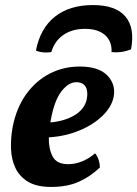

<svg xmlns="http://www.w3.org/2000/svg" viewBox="-20 -730 543 759"><path d="M182 9Q125 9 91 -11.5Q57 -32 41 -66Q25 -100 23.5 -142Q22 -184 30 -228Q45 -304 83.5 -357.5Q122 -411 176.5 -439Q231 -467 295 -467Q371 -467 405 -431Q439 -395 429 -346Q421 -307 385 -272Q349 -237 293.5 -214Q238 -191 173 -187Q172 -142 188 -111.5Q204 -81 249 -81Q278 -81 305.5 -92.5Q333 -104 356 -124Q374 -101 375 -68Q336 -31 290.5 -11Q245 9 182 9ZM181 -257Q180 -251 179 -246Q236 -251 275.5 -275Q315 -299 323 -338Q329 -369 318.5 -387Q308 -405 281 -405Q251 -405 223 -369Q195 -333 181 -257ZM347 -710Q437 -710 475.5 -665Q514 -620 498 -535Q461 -520 421 -524Q423 -567 395 -591.5Q367 -616 316 -616Q265 -616 230 -591.5Q195 -567 183 -524Q147 -519 122 -530Q139 -618 197 -664Q255 -710 347 -710Z"/></svg>

Font: Vollkorn
Style: Bold Italic
Weight: 700
Italic angle: -11°
Designer: Friedrich Althausen
Foundry: Friedrich Althausen
Version: Version 5.000; ttfautohint (v1.8.3)